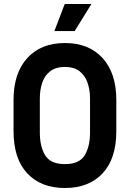

<svg xmlns="http://www.w3.org/2000/svg" viewBox="-20 -930 652 964"><path d="M306 14Q186 14 117 -59.5Q48 -133 48 -272V-428Q48 -563 117 -638.5Q186 -714 306 -714Q426 -714 495 -638.5Q564 -563 564 -428V-272Q564 -133 495 -59.5Q426 14 306 14ZM306 -106Q378 -106 405 -150Q432 -194 432 -264V-436Q432 -480 419 -516Q406 -552 378.5 -573Q351 -594 306 -594Q261 -594 233 -573Q205 -552 192.5 -516Q180 -480 180 -436V-264Q180 -194 207 -150Q234 -106 306 -106ZM253 -774 305 -910H439L355 -774Z"/></svg>

Font: Space Mono
Style: Bold
Weight: 700
Monospace: yes
Designer: Colophon Foundry + Benjamin Critton
Foundry: Colophon Foundry & Benjamin Critton
Version: Version 1.003; ttfautohint (v1.8.4.7-5d5b)